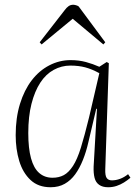

<svg xmlns="http://www.w3.org/2000/svg" viewBox="-20 -774 578 808"><path d="M423 -62Q422 -35 429 -25Q436 -15 451 -15Q468 -15 485.5 -21.5Q503 -28 519 -41L529 -26Q516 -15 501.5 -6Q487 3 470.5 8.5Q454 14 435 14Q412 14 397.5 4Q383 -6 378 -25.5Q373 -45 374 -73L388 -316H385L352 -176Q343 -136 329 -101Q315 -66 296.5 -40.5Q278 -15 252.5 -0.5Q227 14 193 14Q141 14 108.5 -16.5Q76 -47 61 -96.5Q46 -146 46 -205Q46 -278 64 -336.5Q82 -395 113.5 -436Q145 -477 187.5 -499Q230 -521 277 -521Q312 -521 341.5 -513Q371 -505 398 -493L429 -513L438 -508ZM201 -26Q228 -26 248.5 -37Q269 -48 287 -75.5Q305 -103 320.5 -153Q336 -203 355 -281L398 -466Q367 -483 339 -490.5Q311 -498 276 -498Q239 -498 206 -480Q173 -462 149.5 -426Q126 -390 112.5 -337Q99 -284 99 -214Q99 -150 110.5 -108Q122 -66 145 -46Q168 -26 201 -26ZM423 -596 415 -587 286 -695 155 -587 147 -596 252 -731Q260 -742 268.5 -748Q277 -754 288 -754Q293 -754 300 -752Q307 -750 311 -747Z"/></svg>

Font: Literata 60pt ExtraLight
Style: Italic
Weight: 250
Italic angle: -2°
Designer: Latin by Veronika Burian and Jose Scaglione. Greek by Irene Vlachou. Cyrillic by Vera Evstafieva
Foundry: TypeTogether
Version: Version 3.103;gftools[0.9.29]